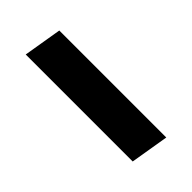

<svg xmlns="http://www.w3.org/2000/svg" viewBox="17 -623 566 566"><g transform="rotate(45 300.0 -340.0)"><path d="M67 -280 87 -400H533L513 -280Z"/></g></svg>

Font: Iosevka Curly Heavy Extended
Style: Italic
Weight: 900
Width: 7
Italic angle: -9°
Monospace: yes
Designer: Belleve Invis
Foundry: Belleve Invis
Version: Version 11.1.0; ttfautohint (v1.8.3)